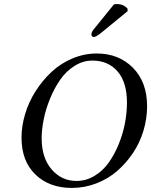

<svg xmlns="http://www.w3.org/2000/svg" viewBox="-20 -924 751 954"><path d="M187 -236.8Q187 -139.6 236.6 -82.3Q286.1 -24.9 359.9 -24.9Q407.2 -24.9 449 -49.8Q490.7 -74.7 519.8 -115.5Q548.8 -156.2 569.8 -207.5Q590.8 -258.8 600.8 -311.8Q610.8 -364.7 610.8 -414.1Q610.8 -515.1 564.2 -569.1Q517.6 -623 439 -623Q392.1 -623 350.1 -596.4Q308.1 -569.8 279.1 -527.8Q250 -485.8 228.8 -434.1Q207.5 -382.3 197.3 -331.5Q187 -280.8 187 -236.8ZM86.9 -240.2Q86.9 -297.9 105 -357.9Q123 -418 157 -471.2Q190.9 -524.4 236.1 -566.7Q281.2 -608.9 339.8 -633.5Q398.4 -658.2 460.9 -658.2Q570.3 -658.2 640.6 -587.2Q710.9 -516.1 710.9 -396Q710.9 -335.4 693.1 -275.6Q675.3 -215.8 641.4 -164.8Q607.4 -113.8 562.3 -74.5Q517.1 -35.2 458.5 -12.7Q399.9 9.8 336.9 9.8Q225.1 9.8 156 -56.9Q86.9 -123.5 86.9 -240.2ZM443.8 -775.9 545.9 -901.9Q551.8 -903.8 561 -903.8Q593.8 -903.8 613.8 -880.9V-868.2L480 -758.8Q456.5 -740.2 445.8 -740.2Q440.9 -740.2 437.5 -743.9Q434.1 -747.6 434.1 -752Q434.1 -763.7 443.8 -775.9Z"/></svg>

Font: Common Serif News
Style: Italic
Weight: 450
Italic angle: -12°
Designer: Philipp H. Poll, Khaled Hosny
Foundry: Stefan Peev, Context Ltd.
Version: Version 1.026